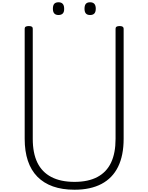

<svg xmlns="http://www.w3.org/2000/svg" viewBox="-20 -1649 1304 1688"><path d="M635 19Q527 19 445.5 -10Q364 -39 308.5 -95.5Q253 -152 225 -235.5Q197 -319 197 -429V-1397Q197 -1409 206 -1414.5Q215 -1420 233 -1420Q251 -1420 259.5 -1414.5Q268 -1409 268 -1397V-428Q268 -303 308.5 -219.5Q349 -136 431 -93Q513 -50 635 -50Q756 -50 836.5 -93Q917 -136 956.5 -219.5Q996 -303 996 -428V-1397Q996 -1409 1005 -1414.5Q1014 -1420 1032 -1420Q1067 -1420 1067 -1397V-429Q1067 -282 1018 -182.5Q969 -83 872.5 -32Q776 19 635 19ZM494 -1517Q470 -1517 457.5 -1530.5Q445 -1544 445 -1572Q445 -1602 457 -1615.5Q469 -1629 495 -1629Q519 -1629 531.5 -1615Q544 -1601 544 -1573Q545 -1544 532 -1530.5Q519 -1517 494 -1517ZM772 -1517Q747 -1517 735 -1530.5Q723 -1544 723 -1572Q723 -1602 735 -1615.5Q747 -1629 772 -1629Q797 -1629 809.5 -1615Q822 -1601 822 -1573Q822 -1544 809.5 -1530.5Q797 -1517 772 -1517Z"/></svg>

Font: Playwrite BE WAL Light
Style: Regular
Weight: 300
Version: Version 1.002